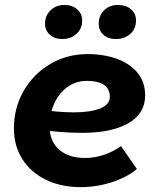

<svg xmlns="http://www.w3.org/2000/svg" viewBox="-20 -749 649 781"><path d="M36.6 -227.2Q36.6 -309.8 76.4 -379.3Q116.2 -448.8 184.8 -488.9Q253.4 -529 335.6 -529Q402.4 -529 455.8 -509.5Q509.2 -490 539.8 -452.4Q570.4 -414.8 570.4 -361.2Q570.4 -286.6 502 -247.6Q433.6 -208.6 313.8 -208.6Q231.4 -208.6 124.2 -223L136.4 -304.2Q217 -292 280.6 -292Q347 -292 386.9 -307.6Q426.8 -323.2 426.8 -355.2Q426.8 -377 416 -391.5Q405.2 -406 384 -413Q362.8 -420 333.2 -420Q289.2 -420 254.7 -395.4Q220.2 -370.8 200.9 -328.4Q181.6 -286 181.6 -235.8Q181.6 -174 220.8 -140.2Q260 -106.4 325.6 -106.4Q366.2 -106.4 404.3 -119.7Q442.4 -133 472.2 -154.8L536.8 -61.6Q498.2 -28.6 436.1 -8.2Q374 12.2 306.8 12.2Q228.8 12.2 167.2 -17.6Q105.6 -47.4 71.1 -101.4Q36.6 -155.4 36.6 -227.2ZM163.2 -652Q163.2 -685.6 185.7 -707.2Q208.2 -728.8 242.4 -728.8Q273.4 -728.8 293.8 -711.1Q314.2 -693.4 314.2 -665.8Q314.2 -631.8 290.8 -611Q267.4 -590.2 234.4 -590.2Q202.6 -590.2 182.9 -607.8Q163.2 -625.4 163.2 -652ZM381.6 -652Q381.6 -685.6 403.5 -707.2Q425.4 -728.8 459 -728.8Q492.4 -728.8 512.8 -711.4Q533.2 -694 533.2 -665.8Q533.2 -631.8 509.8 -611Q486.4 -590.2 451.6 -590.2Q419.8 -590.2 400.7 -607.5Q381.6 -624.8 381.6 -652Z"/></svg>

Font: Fixel Italic Variable 20240409 Display Thin
Style: Italic
Weight: 100
Italic angle: -10°
Designer: AlfaBravo + MacPaw
Foundry: Kyrylo Tkachov, Marchela Mozhyna, Serhii Makarenko, Maria Weinstein, Zakhar Kryvoshyya
Version: Version 1.211;Glyphs 3.2 (3225)